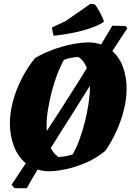

<svg xmlns="http://www.w3.org/2000/svg" viewBox="-20 -889 696 1010"><path d="M57 101 41 83Q61 53 79.5 24.5Q98 -4 116 -30Q74 -65 53 -120.5Q32 -176 32 -240Q32 -298 49 -359.5Q66 -421 96 -479Q126 -537 165 -584Q204 -607 252.5 -625.5Q301 -644 350.5 -654.5Q400 -665 444 -666Q481 -666 512 -655Q541 -703 571 -754L641 -752L650 -740Q636 -719 615.5 -688.5Q595 -658 571 -620Q609 -587 627.5 -534.5Q646 -482 646 -422Q646 -368 631.5 -310.5Q617 -253 592 -198Q567 -143 535 -97Q500 -66 451 -42Q402 -18 347.5 -4Q293 10 241 12Q208 12 178 3Q159 34 144.5 59Q130 84 121 101ZM225 -229Q225 -214 226 -200Q282 -285 327 -356Q387 -449 437 -531Q422 -570 393 -589Q375 -589 352 -584.5Q329 -580 316 -574Q298 -542 281.5 -499Q265 -456 252.5 -408Q240 -360 232.5 -313.5Q225 -267 225 -229ZM288 -63Q304 -63 328.5 -68Q353 -73 362 -77Q381 -109 397.5 -153.5Q414 -198 426.5 -248Q439 -298 446 -345.5Q453 -393 453 -431Q453 -431 453 -437Q415 -378 379 -319Q344 -265 310.5 -211.5Q277 -158 247 -110Q263 -79 288 -63ZM262 -701Q260 -709 258 -717Q256 -725 255 -733L254 -745L325 -778L456 -869L478 -866Q489 -855 504 -827Q519 -799 527 -777L522 -771Q486 -748 417.5 -729Q349 -710 262 -701Z"/></svg>

Font: Albura ExtraBold
Style: Italic
Weight: 758
Italic angle: -7°
Designer: Mercedes Jáuregui
Foundry: Omnibus-Type Team
Version: Version 1.000; ttfautohint (v1.8.3)